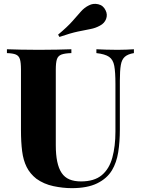

<svg xmlns="http://www.w3.org/2000/svg" viewBox="-20 -964 731 998"><path d="M676 -708V-688Q645 -683 629 -669Q613 -655 608 -626Q603 -597 603 -544V-291Q603 -227 594.5 -173Q586 -119 562 -79Q536 -36 485 -11Q434 14 353 14Q307 14 257.5 3.5Q208 -7 169 -35Q136 -61 118.5 -96Q101 -131 95 -178.5Q89 -226 89 -288V-602Q89 -639 83.5 -656.5Q78 -674 62.5 -680.5Q47 -687 16 -688V-708Q43 -707 88 -706Q133 -705 182 -705Q231 -705 276 -706Q321 -707 351 -708V-688Q317 -687 299.5 -680.5Q282 -674 276 -656.5Q270 -639 270 -602V-209Q270 -160 277.5 -124Q285 -88 300.5 -65Q316 -42 341 -31.5Q366 -21 401 -21Q470 -21 509 -53.5Q548 -86 564 -145Q580 -204 580 -280V-528Q580 -589 574 -621.5Q568 -654 547 -668.5Q526 -683 481 -688V-708Q500 -707 531.5 -706Q563 -705 591 -705Q614 -705 637.5 -706Q661 -707 676 -708ZM442 -936Q464 -948 490.5 -942Q517 -936 529 -910Q540 -888 531.5 -865.5Q523 -843 500 -831Q477 -818 450 -813Q423 -808 385 -800Q347 -792 289 -772L282 -784Q330 -824 356 -853.5Q382 -883 400.5 -904Q419 -925 442 -936Z"/></svg>

Font: Playfair Display ExtraBold
Style: Regular
Weight: 800
Designer: Claus Eggers Sørensen
Foundry: Claus Eggers Sørensen
Version: Version 1.203